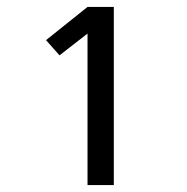

<svg xmlns="http://www.w3.org/2000/svg" viewBox="-20 -858 540 555"><path d="M233 -323V-761L152 -698L113 -742L233 -838H309V-323Z"/></svg>

Font: Iosevka www.saffi
Style: Regular
Weight: 400
Monospace: yes
Designer: Belleve Invis
Foundry: Belleve Invis
Version: Version 22.0.2; ttfautohint (v1.8.3)